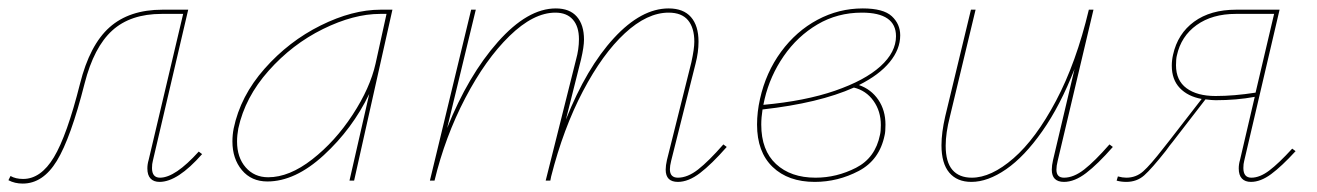

<svg xmlns="http://www.w3.org/2000/svg" viewBox="-40 -429 3128 456"><path d="M440 -63Q382 3 339 3Q325 3 317.5 -5Q310 -13 310 -29Q310 -39 313 -49L395 -396H344Q270 -396 226.5 -356.5Q183 -317 161 -231Q128 -101 95 -47Q62 7 14 7Q-5 7 -20 -1L-15 -11Q-3 -4 15 -4Q57 -4 88 -55.5Q119 -107 150 -230Q173 -322 220 -364Q267 -406 346 -406H407L323 -47Q321 -40 321 -30Q321 -7 340 -7Q376 -7 432 -69Z M892 -406 801 0H790L837 -206Q797 -123 729 -60.5Q661 2 595 2Q557 2 534.5 -25Q512 -52 512 -93Q512 -109 515 -124Q531 -201 588.5 -266Q646 -331 721.5 -368.5Q797 -406 864 -406ZM852 -278 878 -396H863Q800 -396 727 -360Q654 -324 598 -261Q542 -198 526 -124Q523 -108 523 -93Q523 -55 543.5 -31.5Q564 -8 597 -8Q647 -8 701.5 -50.5Q756 -93 797.5 -156.5Q839 -220 852 -278Z M1686 -80Q1650 -39 1622.5 -18Q1595 3 1570 3Q1541 3 1541 -26Q1541 -36 1544 -49L1602 -281Q1609 -313 1609 -330Q1609 -363 1594 -381Q1579 -399 1548 -399Q1497 -399 1444 -350Q1391 -301 1344.5 -212.5Q1298 -124 1269 -10L1267 0H1256L1328 -287Q1335 -312 1335 -336Q1335 -366 1320.5 -382.5Q1306 -399 1279 -399Q1227 -399 1170 -343.5Q1113 -288 1065 -196Q1017 -104 992 0H981L1079 -406H1090L1022 -125Q1072 -250 1142.5 -329.5Q1213 -409 1280 -409Q1313 -409 1330 -389.5Q1347 -370 1347 -335Q1347 -318 1340 -288L1304 -145Q1353 -268 1418 -338.5Q1483 -409 1548 -409Q1583 -409 1601 -388.5Q1619 -368 1619 -330Q1619 -305 1612 -278L1554 -47Q1551 -35 1551 -27Q1551 -7 1570 -7Q1593 -7 1618 -26.5Q1643 -46 1678 -86Z M2000 -227Q2029 -217 2046 -192Q2063 -167 2063 -133Q2063 -116 2061 -108Q2049 -49 1999.5 -23Q1950 3 1895 3Q1832 3 1795 -32.5Q1758 -68 1758 -133Q1758 -163 1765 -194Q1779 -257 1815 -306Q1851 -355 1901.5 -382Q1952 -409 2009 -409Q2058 -409 2078 -390.5Q2098 -372 2098 -345Q2098 -312 2073 -281.5Q2048 -251 2000 -227ZM2088 -343Q2088 -399 2007 -399Q1949 -399 1901.5 -371Q1854 -343 1821.5 -296Q1789 -249 1776 -194L1773 -180Q1872 -189 1943 -213.5Q2014 -238 2051 -271.5Q2088 -305 2088 -343ZM2052 -132Q2052 -165 2034.5 -189.5Q2017 -214 1988 -221Q1905 -184 1771 -169Q1768 -150 1768 -133Q1768 -72 1803 -39.5Q1838 -7 1897 -7Q1947 -7 1993 -30.5Q2039 -54 2050 -109Q2052 -117 2052 -132Z M2603 -80Q2567 -39 2539.5 -18Q2512 3 2487 3Q2458 3 2458 -26Q2458 -36 2461 -49L2512 -265Q2478 -178 2435.5 -117.5Q2393 -57 2349.5 -27Q2306 3 2267 3Q2233 3 2214.5 -19Q2196 -41 2196 -84Q2196 -114 2205 -153L2266 -406H2277L2216 -152Q2206 -113 2206 -83Q2206 -44 2222 -25.5Q2238 -7 2268 -7Q2314 -7 2367 -53Q2420 -99 2468 -189.5Q2516 -280 2546 -406H2557L2472 -47Q2469 -35 2469 -26Q2469 -7 2487 -7Q2510 -7 2535 -26.5Q2560 -46 2595 -86Z M3037 -70Q3004 -34 2979 -15.5Q2954 3 2931 3Q2917 3 2909.5 -5Q2902 -13 2902 -29Q2902 -39 2905 -49L2940 -199Q2897 -191 2847 -191Q2839 -191 2823 -193L2745 -92Q2739 -85 2729 -71Q2695 -28 2677.5 -12.5Q2660 3 2635 3Q2623 3 2612 0L2615 -10Q2626 -7 2635 -7Q2658 -7 2675 -22Q2692 -37 2723 -77L2738 -96L2814 -194Q2781 -200 2762 -220Q2743 -240 2743 -273Q2743 -286 2746 -299Q2757 -349 2796 -377.5Q2835 -406 2896 -406H2999L2915 -47Q2913 -40 2913 -30Q2913 -7 2932 -7Q2952 -7 2974.5 -24Q2997 -41 3029 -76ZM2942 -209 2986 -396H2895Q2839 -396 2802 -369.5Q2765 -343 2755 -297Q2753 -289 2753 -274Q2753 -238 2778 -219.5Q2803 -201 2847 -201Q2891 -201 2942 -209Z"/></svg>

Font: Ysabeau Hairline
Style: Italic
Weight: 100
Italic angle: -12°
Designer: Christian Thalmann (Catharsis Fonts)
Version: Version 0.003